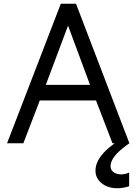

<svg xmlns="http://www.w3.org/2000/svg" viewBox="-20 -773 736 1036"><path d="M194.8 -231 106 0H18.1L308.1 -752.9H390.1L678.2 0L661.1 12.2Q579.1 72.3 576.7 120.1Q575.2 150.4 604.5 162.6Q637.2 175.3 676.8 158.2V231.9Q648.9 241.2 621.8 242.4Q594.7 243.7 572.8 237.8Q550.8 231.9 533.7 219.7Q516.6 207.5 506.6 190.9Q496.6 174.3 495.4 153.3Q494.1 132.3 502 109.9Q509.8 87.4 530.5 61.8Q551.3 36.1 583 12.2L599.1 0H586.9L498 -231ZM227.1 -314.9H465.8L347.2 -634.8Z"/></svg>

Font: Standard
Style: Regular
Weight: 400
Designer: Bryce Wilner
Version: Version 2.000;PS 2.0;hotconv 16.6.51;makeotf.lib2.5.65220 DE